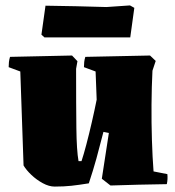

<svg xmlns="http://www.w3.org/2000/svg" viewBox="-20 -680 648 709"><path d="M182 9Q161 9 138 -3.5Q115 -16 96 -34Q77 -52 67 -69Q64 -156 61 -242.5Q58 -329 55 -416L12 -432Q12 -442 13 -451Q14 -460 17 -470L246 -475L266 -454L261 -426Q261 -290 262 -207Q263 -124 270 -85H281Q289 -109 299 -147Q309 -185 319 -228.5Q329 -272 337 -312Q336 -338 335 -364Q334 -390 333 -416L290 -432Q290 -442 291 -451Q292 -460 295 -470L534 -475L555 -455L543 -419Q540 -360 539.5 -293.5Q539 -227 541 -163Q543 -99 547 -47L598 -37Q599 -28 598.5 -18.5Q598 -9 596 0Q544 1 492 2Q440 3 388 5L356 -20L382 -189L362 -193Q348 -138 336 -94.5Q324 -51 308 -3Q271 3 243.5 6Q216 9 182 9ZM144 -542 133 -552 148 -659Q204 -658 260.5 -657Q317 -656 373 -654L460 -660L476 -651L461 -542Z"/></svg>

Font: Labrada Black
Style: Regular
Weight: 900
Designer: Mercedes Jáuregui
Foundry: Omnibus-Type Team
Version: Version 1.000; ttfautohint (v1.8.4.7-5d5b)